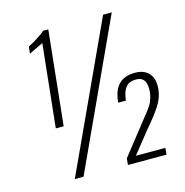

<svg xmlns="http://www.w3.org/2000/svg" viewBox="-116 -918 986 1026"><g transform="rotate(-15 376.5 -405.0)"><path d="M171.9 0 545.4 -809.6H593.3L220.2 0ZM144 -288.1 192.4 -747.1 113.8 -709.5 118.2 -748Q141.1 -758.8 172.4 -779.1Q203.6 -799.3 213.9 -809.6H242.2L187.5 -288.1ZM465.8 0.5 469.2 -35.2 609.9 -213.9Q613.8 -218.8 625.7 -233.6Q637.7 -248.5 641.8 -254.2Q646 -259.8 654.5 -272.7Q663.1 -285.6 666.7 -294.7Q670.4 -303.7 674.3 -316.9Q678.2 -330.1 679.7 -344.2Q688.5 -429.7 625 -429.7Q586.4 -429.7 567.9 -406.2Q549.3 -382.8 544.4 -334.5H501.5Q501.5 -335 502 -338.4L502.4 -341.8Q509.3 -404.8 540.5 -435.3Q571.8 -465.8 628.9 -465.8Q680.7 -465.8 707 -435.1Q733.4 -404.3 727.5 -346.7Q723.1 -307.1 702.6 -271.7Q682.1 -236.3 643.6 -189.9Q640.6 -187.5 611.1 -150.6Q581.5 -113.8 550.8 -75.2L519.5 -36.1H682.6L679.2 0.5Z"/></g></svg>

Font: Oswald
Style: Extra-Light
Weight: 200
Designer: Vernon Adams
Foundry: Vernon Adams
Version: 3.0; ttfautohint (v0.94.23-7a4d-dirty) -l 8 -r 50 -G 200 -x 